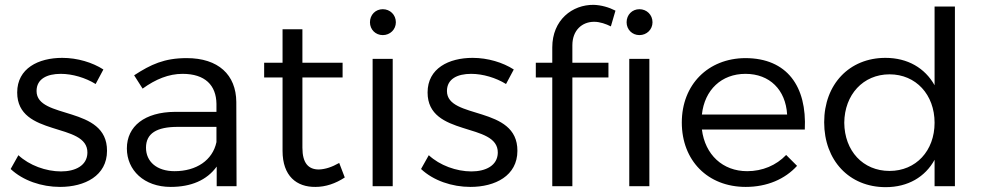

<svg xmlns="http://www.w3.org/2000/svg" viewBox="-20 -769 4062 793"><path d="M375 -422 407 -482C362 -511 300 -530 237 -530C139 -530 51 -487 51 -387C51 -201 343 -266 341 -138C340 -85 291 -61 232 -61C170 -61 101 -86 56 -128L24 -71C75 -23 152 3 228 3C330 3 422 -43 422 -146C423 -335 131 -274 131 -393C131 -443 174 -464 231 -464C279 -464 333 -448 375 -422Z M957 0 956 -348C955 -460 882 -529 751 -529C659 -529 603 -503 534 -458L569 -403C623 -442 677 -464 734 -464C827 -464 873 -417 874 -340V-307H702C578 -306 504 -248 504 -156C504 -66 575 3 685 3C768 3 834 -24 875 -81V0ZM701 -62C628 -62 583 -101 583 -159C583 -218 627 -245 714 -245H874V-182C858 -107 791 -62 701 -62Z M1381 -96C1351 -79 1324 -70 1297 -69C1254 -69 1229 -95 1229 -159V-449H1395V-510H1229V-648H1147V-510H1071V-449H1147V-146C1147 -42 1205 4 1283 3C1325 3 1366 -11 1404 -36Z M1561 -731C1531 -731 1508 -708 1508 -677C1508 -647 1531 -624 1561 -624C1591 -624 1615 -647 1615 -677C1615 -708 1591 -731 1561 -731ZM1519 -526V0H1602V-526Z M2070 -422 2102 -482C2057 -511 1995 -530 1932 -530C1834 -530 1746 -487 1746 -387C1746 -201 2038 -266 2036 -138C2035 -85 1986 -61 1927 -61C1865 -61 1796 -86 1751 -128L1719 -71C1770 -23 1847 3 1923 3C2025 3 2117 -43 2117 -146C2118 -335 1826 -274 1826 -393C1826 -443 1869 -464 1926 -464C1974 -464 2028 -448 2070 -422Z M2261 -573V-510H2193V-449H2261V0H2344V-449H2493V-510H2344V-582C2344 -644 2384 -679 2434 -679C2458 -679 2483 -670 2503 -660L2522 -725C2495 -739 2463 -748 2432 -749C2344 -750 2261 -687 2261 -573ZM2621 -624C2651 -624 2675 -647 2675 -677C2675 -708 2651 -731 2621 -731C2591 -731 2568 -708 2568 -677C2568 -647 2591 -624 2621 -624ZM2579 0H2662V-526H2579Z M3058 -529C2905 -528 2796 -420 2796 -263C2796 -106 2903 3 3060 3C3148 3 3222 -29 3272 -84L3227 -129C3186 -86 3129 -62 3066 -62C2965 -62 2892 -130 2879 -234H3304C3313 -412 3231 -529 3058 -529ZM2879 -296C2890 -398 2960 -464 3059 -464C3159 -464 3225 -398 3231 -296Z M3840 -742V-417C3800 -488 3729 -530 3637 -530C3488 -530 3384 -421 3384 -264C3384 -107 3487 4 3638 4C3730 4 3801 -38 3840 -109V0H3924V-742ZM3654 -63C3544 -63 3468 -146 3467 -262C3468 -378 3545 -462 3654 -462C3763 -462 3840 -378 3840 -262C3840 -146 3763 -63 3654 -63Z"/></svg>

Font: Juman Normal
Style: Regular
Weight: 300
Designer: Bandar Raffah (Arabic) Julieta Ulanovsky (Latin)
Foundry: Caramella
Version: Version 5.022;PS 005.022;hotconv 1.0.88;makeotf.lib2.5.64775